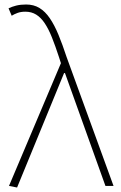

<svg xmlns="http://www.w3.org/2000/svg" viewBox="-20 -827 536 854"><path d="M20 0 251 -546 242 -574Q226 -623 211 -660.5Q196 -698 179 -723.5Q162 -749 141 -762Q120 -775 93 -775Q73 -775 58 -769.5Q43 -764 32 -757L18 -790Q32 -797 51.5 -802Q71 -807 96 -807Q130 -807 155.5 -791.5Q181 -776 201.5 -746Q222 -716 240 -672.5Q258 -629 276 -574L485 0H449L269 -502H265L56 7Z"/></svg>

Font: SpoqaHanSansJP-Thin
Style: Regular
Weight: 250
Designer: [Source Han Sans]
Ryoko NISHIZUKA  (kana & ideographs); Paul D. Hunt (Latin, Greek & Cyrillic); Wenlong ZHANG  (bopomofo
Foundry: Spoqa (http://bi.spoqa.com)
Version: Version 1.002.20150607